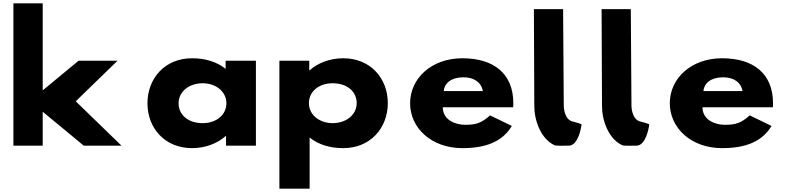

<svg xmlns="http://www.w3.org/2000/svg" viewBox="-20 -880 4754 1160"><path d="M690 -513H454.6L238 -334V-860H61V0H238V-205L486 0H714L437.6 -268Z M870.9 -256C870.9 -106 975.9 15 1139.9 15C1224.6 15 1297.2 -16 1343.2 -58H1345.6V0H1526.1V-513H1343.2V-464C1292.4 -505 1223.4 -528 1139.9 -528C975.9 -528 870.9 -406 870.9 -256ZM1058.9 -256C1058.9 -327 1123 -377 1204.1 -377C1283.9 -377 1347.8 -327 1347.8 -256C1347.8 -186 1287.6 -136 1204.1 -136C1116.9 -136 1058.9 -186 1058.9 -256Z M2323 -257C2323 -407 2218 -528 2054 -528C1969.3 -528 1896.7 -497 1850.7 -455H1848.5V-513H1668V260H1850.7V-49C1901.5 -8 1970.5 15 2054 15C2218 15 2323 -107 2323 -257ZM2135 -257C2135 -186 2070.9 -136 1989.8 -136C1910 -136 1846.3 -186 1846.3 -257C1846.3 -327 1906.3 -377 1989.8 -377C2076.9 -377 2135 -327 2135 -257Z M3080.3 -232C3081.3 -238 3081.3 -249 3081.3 -256C3081.3 -436 2962.3 -528 2773.7 -528C2586.2 -528 2457.7 -406 2457.7 -256C2457.7 -107 2586.2 15 2773.7 15C2911.7 15 3014.3 -22 3072.3 -119L2940.7 -183C2888.7 -137 2858.4 -126 2789.5 -126C2735 -126 2655.2 -153 2655.2 -232ZM2661.2 -330C2664.8 -377 2706 -413 2779.8 -413C2842.7 -413 2887.5 -384 2897.2 -330Z M3205.6 -825 3208.1 -240C3207.6 -154.6 3246.7 -41.6 3329.6 -3C3340.9 2.3 3384.6 0 3416.7 0C3474.4 -0.3 3491.6 -115 3491.6 -115C3494.4 -134 3501.1 -128 3443.5 -145C3386.2 -154.7 3386.1 -240 3386.1 -240L3382.1 -825Z M3614.6 -825 3617.1 -240C3616.6 -154.6 3655.7 -41.6 3738.6 -3C3749.9 2.3 3793.6 0 3825.7 0C3883.4 -0.3 3900.6 -115 3900.6 -115C3903.4 -134 3910.1 -128 3852.5 -145C3795.2 -154.7 3795.1 -240 3795.1 -240L3791.1 -825Z M4649.3 -232C4650.3 -238 4650.3 -249 4650.3 -256C4650.3 -436 4531.3 -528 4342.7 -528C4155.2 -528 4026.7 -406 4026.7 -256C4026.7 -107 4155.2 15 4342.7 15C4480.7 15 4583.3 -22 4641.3 -119L4509.7 -183C4457.7 -137 4427.4 -126 4358.5 -126C4304 -126 4224.2 -153 4224.2 -232ZM4230.2 -330C4233.8 -377 4275 -413 4348.8 -413C4411.7 -413 4456.5 -384 4466.2 -330Z"/></svg>

Font: Hussar
Style: BdSuprExt
Weight: 700
Foundry: Cannot Into Space Fonts
Version: Version 2.00